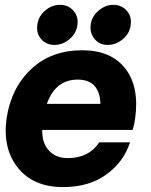

<svg xmlns="http://www.w3.org/2000/svg" viewBox="-20 -761 620 786"><path d="M132.8 -659.2Q136.7 -693.4 164.3 -717.3Q191.9 -741.2 225.8 -741.2Q259.8 -741.2 280.8 -717Q301.8 -692.9 296.9 -659.2Q293 -625 264.9 -601.1Q236.8 -577.1 202.9 -577.1Q168.9 -577.1 148.4 -601.1Q127.9 -625 132.8 -659.2ZM420.9 -577.1Q387.7 -577.1 367.4 -601.1Q347.2 -625 351.1 -658.9Q355 -692.9 383.1 -717Q411.1 -741.2 443.8 -741.2Q478 -741.2 499 -717Q520 -692.9 515.1 -659.2Q511.2 -625 483.2 -601.1Q455.1 -577.1 420.9 -577.1ZM533.2 -275.9Q530.3 -252 522.9 -229H152.8Q151.9 -174.8 180.4 -144.3Q209 -113.8 257.8 -113.8Q343.8 -113.8 386.2 -178.2H512.2Q486.3 -98.1 415.3 -46.6Q344.2 4.9 237.8 4.9Q116.7 4.9 53.5 -74Q-9.8 -152.8 6.8 -274.9Q24.9 -399.9 106.9 -477.5Q189 -555.2 316.9 -555.2Q435.1 -555.2 493.2 -480Q551.3 -404.8 533.2 -275.9ZM297.9 -435.1Q207 -435.1 171.9 -335.9H391.1Q387.7 -435.1 297.9 -435.1Z"/></svg>

Font: Oakes Grotesk
Style: Bold Italic
Weight: 700
Designer: Samuel Oakes
Foundry: Samuel Oakes
Version: Version 1.0 | wf-rip DC20170320